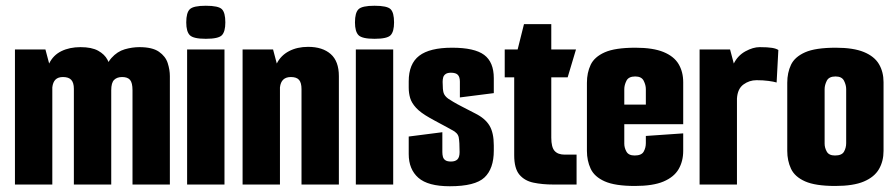

<svg xmlns="http://www.w3.org/2000/svg" viewBox="-20 -642 3119 668"><path d="M32 0V-470H138L151 -421Q165 -450 193.5 -464Q222 -478 260 -478Q299 -478 321.5 -465.5Q344 -453 354 -434Q364 -415 365 -395L338 -370Q347 -417 367.5 -440Q388 -463 414 -470.5Q440 -478 465 -478Q510 -478 533 -462Q556 -446 563.5 -422.5Q571 -399 571 -377V0H441V-328Q441 -354 432.5 -364Q424 -374 405 -374Q387 -374 377 -364Q367 -354 367 -328V0H237V-333Q237 -354 228 -364Q219 -374 199 -374Q182 -374 173 -365Q164 -356 162 -338V0Z M631 0V-470H761V0ZM696 -507Q653 -507 640.5 -519.5Q628 -532 628 -564Q628 -598 640.5 -610Q653 -622 696 -622Q740 -622 752 -610Q764 -598 764 -564Q764 -532 752 -519.5Q740 -507 696 -507Z M824 -470H930L943 -421Q957 -449 985.5 -464Q1014 -479 1052 -479Q1102 -479 1130.5 -454Q1159 -429 1159 -377V0H1029V-332Q1029 -354 1020.5 -364Q1012 -374 992 -374Q975 -374 965.5 -365Q956 -356 954 -338V0H824Z M1218 0V-470H1348V0ZM1283 -507Q1240 -507 1227.5 -519.5Q1215 -532 1215 -564Q1215 -598 1227.5 -610Q1240 -622 1283 -622Q1327 -622 1339 -610Q1351 -598 1351 -564Q1351 -532 1339 -519.5Q1327 -507 1283 -507Z M1545 6Q1469 6 1435.5 -23.5Q1402 -53 1402 -106V-167L1519 -182V-113Q1519 -104 1521 -96.5Q1523 -89 1529.5 -84.5Q1536 -80 1549 -80Q1564 -80 1571.5 -87.5Q1579 -95 1579 -113Q1579 -148 1576 -164Q1573 -180 1552 -190Q1544 -195 1534 -200Q1524 -205 1513.5 -211Q1503 -217 1493 -222Q1483 -227 1475 -232Q1443 -250 1427.5 -267Q1412 -284 1407 -301Q1402 -318 1402 -337V-359Q1402 -420 1438.5 -448Q1475 -476 1553 -476Q1631 -476 1664.5 -451Q1698 -426 1698 -370V-318L1580 -303V-358Q1580 -374 1573 -381.5Q1566 -389 1549 -389Q1537 -389 1530.5 -384.5Q1524 -380 1522 -373Q1520 -366 1520 -357Q1520 -329 1523.5 -318.5Q1527 -308 1539 -299Q1545 -295 1556.5 -288Q1568 -281 1587.5 -271Q1607 -261 1634 -247Q1668 -230 1683 -205Q1698 -180 1698 -136V-118Q1698 -55 1665.5 -24.5Q1633 6 1545 6Z M1905 0Q1867 0 1836 -6.5Q1805 -13 1787 -34.5Q1769 -56 1769 -102V-373H1736V-470H1781L1803 -558H1898V-470H1984L1955 -373H1898V-163Q1898 -130 1909.5 -117Q1921 -104 1945 -104H1986V0Z M2189 5Q2120 5 2084 -11Q2048 -27 2035 -55Q2022 -83 2022 -117V-354Q2022 -389 2035 -416.5Q2048 -444 2084 -460Q2120 -476 2191 -476Q2252 -476 2288.5 -461Q2325 -446 2341 -419Q2357 -392 2357 -356V-271L2227 -262V-332Q2227 -346 2219.5 -361Q2212 -376 2190 -376Q2167 -376 2159.5 -361Q2152 -346 2152 -332V-142Q2152 -128 2159.5 -114.5Q2167 -101 2188 -101Q2212 -101 2219.5 -114.5Q2227 -128 2227 -144V-169L2357 -178V-117Q2357 -81 2341 -53.5Q2325 -26 2288.5 -10.5Q2252 5 2189 5ZM2037 -210V-278H2357V-210Z M2414 0V-470H2520L2533 -421Q2547 -449 2573.5 -463.5Q2600 -478 2623 -478Q2651 -478 2666 -475.5Q2681 -473 2688 -468L2682 -355Q2672 -358 2653.5 -360.5Q2635 -363 2612 -363Q2587 -363 2566.5 -348Q2546 -333 2544 -299V0Z M2886 5Q2817 5 2781 -11Q2745 -27 2732 -55Q2719 -83 2719 -117V-354Q2719 -389 2732 -416.5Q2745 -444 2781 -460Q2817 -476 2888 -476Q2949 -476 2985.5 -461Q3022 -446 3038 -419Q3054 -392 3054 -356V-117Q3054 -81 3038 -53.5Q3022 -26 2985.5 -10.5Q2949 5 2886 5ZM2885 -101Q2909 -101 2916.5 -114.5Q2924 -128 2924 -144V-332Q2924 -346 2916.5 -361Q2909 -376 2887 -376Q2864 -376 2856.5 -361Q2849 -346 2849 -332V-142Q2849 -128 2856.5 -114.5Q2864 -101 2885 -101Z"/></svg>

Font: Smooch Sans Thin ExtraBold
Style: Regular
Weight: 800
Version: Version 1.010